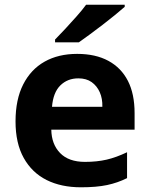

<svg xmlns="http://www.w3.org/2000/svg" viewBox="-20 -786 639 816"><path d="M308 -557Q386 -557 440.5 -527.5Q495 -498 523.5 -442.5Q552 -387 552 -305V-235H198Q199 -173 235.5 -135.5Q272 -98 341 -98Q392 -98 433 -107.5Q474 -117 520 -139V-29Q480 -9 435 0.5Q390 10 324 10Q240 10 178 -21Q116 -52 81 -114.5Q46 -177 46 -270Q46 -363 78.5 -427Q111 -491 169.5 -524Q228 -557 308 -557ZM313 -453Q267 -453 236.5 -423Q206 -393 201 -332H415Q416 -367 404 -394Q392 -421 369.5 -437Q347 -453 313 -453ZM510 -757Q493 -742 468.5 -722Q444 -702 416 -680.5Q388 -659 361.5 -639.5Q335 -620 315 -606H214V-618Q233 -637 257.5 -663.5Q282 -690 306 -717Q330 -744 346 -766H510Z"/></svg>

Font: Noto Sans Hebrew Thin
Style: Bold
Weight: 700
Version: Version 3.001